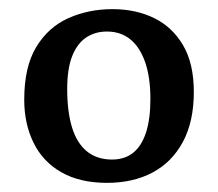

<svg xmlns="http://www.w3.org/2000/svg" viewBox="-20 -762 476 420"><path d="M214 -362Q155 -362 114.5 -385Q74 -408 53.5 -449.5Q33 -491 33 -544Q33 -616 59.5 -659.5Q86 -703 130 -722.5Q174 -742 226 -742Q277 -742 317 -722.5Q357 -703 380.5 -663Q404 -623 404 -561Q404 -496 380 -451.5Q356 -407 313.5 -384.5Q271 -362 214 -362ZM225 -413Q253 -413 271.5 -428Q290 -443 299.5 -472.5Q309 -502 309 -545Q309 -593 297.5 -626Q286 -659 265 -676Q244 -693 214 -693Q188 -693 168.5 -680Q149 -667 138 -639.5Q127 -612 127 -567Q127 -518 137.5 -483.5Q148 -449 170 -431Q192 -413 225 -413Z"/></svg>

Font: Literata 18pt Medium
Style: Regular
Weight: 500
Designer: Latin by Veronika Burian and Jose Scaglione. Greek by Irene Vlachou. Cyrillic by Vera Evstafieva.
Foundry: TypeTogether
Version: Version 3.103;gftools[0.9.29]